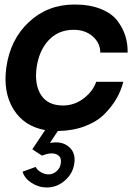

<svg xmlns="http://www.w3.org/2000/svg" viewBox="-20 -575 613 850"><path d="M306 -443Q239 -443 196 -397.5Q153 -352 142 -276Q132 -200 162 -154Q192 -108 259 -108Q309 -108 350 -139Q391 -170 406 -213H526Q516 -174 496 -139Q476 -104 443 -70.5Q410 -37 356.5 -16.5Q303 4 236 5L201 58Q253 48 284.5 74.5Q316 101 309 148Q303 193 267.5 224Q232 255 187 255Q151 255 119.5 234.5Q88 214 80 185L138 164Q145 178 161.5 187.5Q178 197 195 197Q215 197 231 182.5Q247 168 249 148Q254 118 229.5 108Q205 98 166 114L123 86L179 2L180 1Q86 -16 39.5 -91.5Q-7 -167 8 -276Q25 -400 108 -477.5Q191 -555 310 -555Q378 -555 427 -535Q476 -515 500.5 -482Q525 -449 535.5 -414Q546 -379 545 -342H424Q424 -384 391 -413.5Q358 -443 306 -443Z"/></svg>

Font: Oakes Grotesk
Style: Bold Italic
Weight: 600
Italic angle: -8°
Designer: Samuel Oakes
Foundry: Samuel Oakes
Version: Version 1.000;PS 001.000;hotconv 1.0.88;makeotf.lib2.5.64775